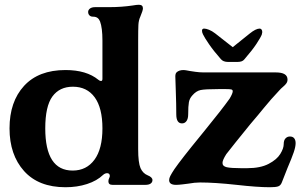

<svg xmlns="http://www.w3.org/2000/svg" viewBox="-20 -776 1271 806"><path d="M20 -237Q20 -349 81 -415.5Q142 -482 255 -482Q343 -482 393 -441Q399 -436 404 -436Q410 -436 410 -445V-606Q410 -659 400 -686Q396 -696 389 -701Q382 -706 370 -706Q361 -706 355.5 -711.5Q350 -717 350 -726Q350 -734 357.5 -740Q365 -746 380 -746H438Q490 -746 537 -753Q554 -756 563 -756Q580 -756 580 -741Q580 -732 569 -706Q562 -691 561 -671.5Q560 -652 560 -606V-150Q560 -93 570 -70Q580 -48 600 -40Q620 -32 620 -20Q620 -11 612.5 -5.5Q605 0 590 0H452Q435 0 435 -15Q435 -22 439 -30Q441 -33 441 -38Q441 -43 438 -46Q435 -49 430 -49Q421 -49 413 -42Q387 -17 345.5 -3.5Q304 10 255 10Q142 10 81 -58Q20 -126 20 -237ZM285 -60Q343 -60 376.5 -105.5Q410 -151 410 -237Q410 -323 377.5 -367.5Q345 -412 286 -412Q230 -412 200 -371Q170 -330 170 -237Q170 -60 285 -60ZM973 0Q881 -10 820 -10Q798 -10 770 -5Q762 -4 746 -2Q730 0 719 0Q690 0 690 -20Q690 -28 695 -37.5Q700 -47 702 -50Q716 -75 785 -161L837 -225Q912 -317 944 -362Q957 -384 957 -393Q957 -399 951 -400.5Q945 -402 929 -402H897Q841 -402 822 -398Q803 -394 787 -375Q776 -363 773 -347Q770 -331 770 -296Q770 -278 763 -268Q756 -258 744 -258Q720 -258 720 -296Q720 -339 718 -393Q716 -437 716 -455Q716 -467 721 -472Q731 -482 751 -482Q757 -482 777 -478Q783 -477 800.5 -474.5Q818 -472 835 -472H1138Q1187 -472 1187 -442Q1187 -433 1182 -426Q1177 -419 1168 -411.5Q1159 -404 1153 -397Q1117 -359 1087 -322Q1067 -297 1031 -255Q957 -164 930 -129Q914 -104 914 -92Q914 -78 932 -74Q950 -70 991 -70H1018Q1073 -70 1107.5 -88Q1142 -106 1156.5 -129.5Q1171 -153 1171 -171Q1171 -187 1178.5 -195Q1186 -203 1197 -203Q1209 -203 1215 -195.5Q1221 -188 1221 -175Q1221 -160 1213 -136.5Q1205 -113 1187 -71L1163 -10Q1158 3 1147.5 6.5Q1137 10 1113 10Q1061 10 973 0ZM883 -636 957 -578 1028 -635Q1054 -656 1070 -656Q1075 -656 1078 -652Q1081 -648 1081 -641Q1081 -639 1079 -631Q1075 -620 1057 -592.5Q1039 -565 1005 -526Q997 -516 977 -516H937Q917 -516 907 -528Q877 -562 857.5 -590.5Q838 -619 832 -632Q828 -640 828 -647Q828 -656 837 -656Q845 -656 857.5 -651Q870 -646 883 -636Z"/></svg>

Font: Raigarh
Style: Bold
Weight: 700
Designer: jaikishan Patel
Foundry: MagicType
Version: Version 1.000